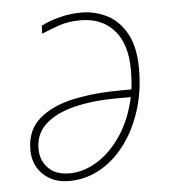

<svg xmlns="http://www.w3.org/2000/svg" viewBox="-45 -579 564 631"><g transform="rotate(-5 237.5 -264.0)"><path d="M158 10Q106 10 73 -21.5Q40 -53 40 -103Q40 -168 83 -205Q126 -242 197.5 -257Q269 -272 356 -272H388Q390 -284 391 -301.5Q392 -319 392 -337Q392 -422 351.5 -467.5Q311 -513 241 -513Q200 -513 167.5 -501.5Q135 -490 112 -480L113 -506Q134 -518 170.5 -528Q207 -538 246 -538Q291 -538 330.5 -518Q370 -498 394.5 -453.5Q419 -409 419 -337Q419 -264 399 -201Q379 -138 343.5 -90.5Q308 -43 260.5 -16.5Q213 10 158 10ZM162 -15Q208 -15 253 -42.5Q298 -70 333 -122Q368 -174 384 -247H339Q260 -247 198.5 -232Q137 -217 102 -185.5Q67 -154 67 -104Q67 -66 91.5 -40.5Q116 -15 162 -15Z"/></g></svg>

Font: Noto Sans Disp Thin
Style: Italic
Weight: 100
Italic angle: -12°
Designer: Monotype Design Team
Foundry: Monotype Imaging Inc.
Version: Version 2.000;GOOG;noto-source:20170915:90ef993387c0